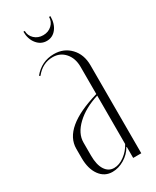

<svg xmlns="http://www.w3.org/2000/svg" viewBox="-170 -683 600 739"><g transform="rotate(-30 130.5 -313.5)"><path d="M186 -633H192Q192 -599 175.5 -578Q159 -557 133 -557Q107 -557 89.5 -578.5Q72 -600 72 -633H78Q78 -612 93.5 -597.5Q109 -583 132 -583Q155 -583 170.5 -597.5Q186 -612 186 -633ZM23 -100V-141Q23 -235 195 -285V-406Q195 -444 174 -468Q153 -492 120 -492Q75 -492 44 -453L39 -456Q75 -500 130 -500Q174 -500 202.5 -470Q231 -440 231 -392V-1H195V-50H193Q179 -25 153 -9.5Q127 6 100 6Q65 6 44 -23Q23 -52 23 -100ZM113 -4Q136 -4 159 -21Q182 -38 195 -63V-278Q134 -259 96.5 -223.5Q59 -188 59 -148V-90Q59 -49 73.5 -26.5Q88 -4 113 -4Z"/></g></svg>

Font: Moniqa ExtLt Narrow Display
Style: Regular
Weight: 200
Width: 4
Designer: Rajesh Rajput
Foundry: Rajesh Rajput
Version: Version 1.000